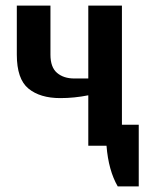

<svg xmlns="http://www.w3.org/2000/svg" viewBox="-20 -520 520 685"><path d="M475 -75V145H400Q367 88 360 0H295V-180Q245 -170 195 -170Q123 -170 81.5 -204Q40 -238 40 -325V-500H160V-325Q160 -280 183.5 -260Q207 -240 245 -240H295V-500H415V-75Z"/></svg>

Font: Cuprum
Style: Bold
Weight: 700
Designer: Jovanny Lemonad
Foundry: Jovanny Lemonad
Version: Version 2.000